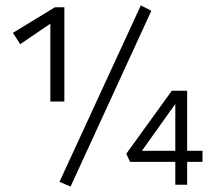

<svg xmlns="http://www.w3.org/2000/svg" viewBox="-20 -686 791 713"><path d="M219 -659V-309H167V-598L55 -522L28 -564L184 -659ZM201 -11 503 -666 542 -646 242 7ZM732 -85H675V0H631V-85H463L449 -115L618 -349H675V-126H732ZM631 -126V-300L507 -126Z"/></svg>

Font: Ysabeau
Style: Regular
Weight: 400
Designer: Christian Thalmann (Catharsis Fonts)
Version: Version 0.003